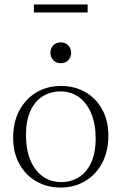

<svg xmlns="http://www.w3.org/2000/svg" viewBox="-20 -831 545 861"><path d="M254.5 -14.5Q298.5 -14.5 333.2 -36Q368 -57.5 388.5 -101.2Q409 -145 409 -210Q409 -275.5 389 -322.8Q369 -370 333.8 -395.5Q298.5 -421 251 -421Q207 -421 172 -399.5Q137 -378 116.8 -334.5Q96.5 -291 96.5 -225.5Q96.5 -160 116.2 -112.8Q136 -65.5 171.5 -40Q207 -14.5 254.5 -14.5ZM252 10Q191 10 142.8 -17.8Q94.5 -45.5 66.8 -95.8Q39 -146 39 -213.5Q39 -283.5 66.8 -335.5Q94.5 -387.5 143 -416.5Q191.5 -445.5 253.5 -445.5Q315 -445.5 363 -417.8Q411 -390 438.5 -340Q466 -290 466 -222Q466 -152.5 438.2 -100.2Q410.5 -48 362 -19Q313.5 10 252 10ZM252.5 -547.5Q231.5 -547.5 218.8 -561.5Q206 -575.5 206 -594.5Q206 -613.5 218.8 -627.2Q231.5 -641 252.5 -641Q274 -641 286.5 -627.2Q299 -613.5 299 -594.5Q299 -575.5 286.5 -561.5Q274 -547.5 252.5 -547.5ZM132 -775V-811H373V-775Z"/></svg>

Font: Newsreader 24pt Light
Style: Regular
Weight: 300
Designer: Hugues Gentile
Foundry: Production Type
Version: Version 1.003